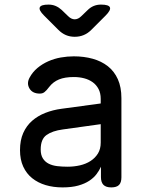

<svg xmlns="http://www.w3.org/2000/svg" viewBox="-20 -805 640 835"><path d="M191 -785Q208 -785 222 -779Q236 -773 248 -762L276 -735Q290 -721 305 -721Q320 -721 334 -735L361 -761Q373 -773 387.5 -779Q402 -785 419 -785Q453 -785 458 -773Q463 -761 439 -737L377 -675Q362 -660 344 -652.5Q326 -645 305 -645Q284 -645 266.5 -652.5Q249 -660 234 -675L171 -738Q148 -761 153 -773Q158 -785 191 -785ZM418 -355V-375Q418 -400 408.5 -418Q399 -436 383 -447.5Q367 -459 346 -464.5Q325 -470 301 -470Q262 -470 236.5 -459.5Q211 -449 194 -427Q188 -419 183 -413.5Q178 -408 173.5 -404.5Q169 -401 164 -399.5Q159 -398 153 -398Q121 -398 108 -420.5Q95 -443 109 -468Q122 -492 143 -509.5Q164 -527 190 -538.5Q216 -550 244.5 -555Q273 -560 301 -560Q345 -560 383 -549.5Q421 -539 449 -517Q477 -495 492.5 -460.5Q508 -426 508 -378V-34Q508 -11 497.5 -0.5Q487 10 464 10Q441 10 430 -1Q419 -12 419 -35V-80Q412 -64 400 -48Q388 -32 368.5 -19Q349 -6 320.5 2Q292 10 252 10Q212 10 178.5 0Q145 -10 120 -30Q95 -50 81 -80.5Q67 -111 67 -152Q67 -195 81 -226.5Q95 -258 119.5 -279.5Q144 -301 177 -314Q210 -327 248 -332ZM418 -265 253 -242Q208 -236 182.5 -218Q157 -200 157 -155Q157 -131 166.5 -116Q176 -101 192 -93Q208 -85 229 -82.5Q250 -80 274 -80Q302 -80 328 -86Q354 -92 374 -105Q394 -118 406 -137.5Q418 -157 418 -185Z"/></svg>

Font: Maple Mono Normal
Style: Regular
Weight: 400
Monospace: yes
Designer: subframe7536
Version: Version 7.000